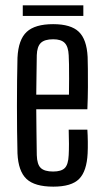

<svg xmlns="http://www.w3.org/2000/svg" viewBox="-20 -698 391 725"><path d="M181.3 6.8Q110.9 6.8 80 -22.4Q49.1 -51.5 46 -118.7Q45 -157.6 44.5 -203.6Q44 -249.5 44 -298.4Q44 -347.2 44.5 -393.9Q45 -440.5 46 -480.1Q49.4 -548.5 80.8 -577.6Q112.1 -606.8 180.8 -606.8Q247.6 -606.8 277.6 -578Q307.6 -549.3 310.9 -482.9Q311.4 -467.5 311.8 -437.8Q312.3 -408.1 312 -368.6Q311.8 -329.2 309.9 -285.3H116.9Q116.9 -245 117.7 -202.4Q118.4 -159.8 118.9 -112.3Q119.9 -76.9 134.1 -63.6Q148.3 -50.3 180.5 -50.3Q211.6 -50.3 224.7 -63.6Q237.9 -76.9 239.4 -112.3Q240.4 -130.2 240.4 -154.5Q240.4 -178.8 239.4 -208.4H309.9Q311.3 -187.1 311.6 -162.7Q311.9 -138.4 310.9 -118.7Q307.6 -51.5 278.8 -22.4Q250 6.8 181.3 6.8ZM116.9 -340.6H240.4Q240.8 -371.4 240.9 -401.1Q241.1 -430.8 240.6 -454.3Q240.2 -477.8 239.4 -489.6Q237.9 -521.9 224.4 -535.8Q211 -549.7 180.8 -549.7Q148.1 -549.7 134 -535.8Q119.9 -521.9 118.9 -489.6Q118.4 -448.5 117.8 -412.1Q117.1 -375.6 116.9 -340.6ZM66 -677.9H294.7V-637.9H66Z"/></svg>

Font: Big Shoulders Thin
Style: Regular
Weight: 100
Designer: Patric King
Foundry: XO Type Co
Version: Version 2.002